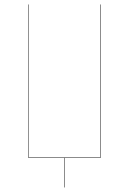

<svg xmlns="http://www.w3.org/2000/svg" viewBox="-20 -700 572 851"><path d="M425.8 -680.2V0H267.1V130.9H265.1V0H106V-680.2H107.9V-2H423.8V-680.2Z"/></svg>

Font: Fira Sans Compressed Two
Style: Regular
Weight: 100
Width: 1
Designer: Carrois Corporate & Edenspiekermann AG
Foundry: Carrois Corporate GbR & Edenspiekermann AG
Version: Version 4.203;PS 004.203;hotconv 1.0.88;makeotf.lib2.5.64775